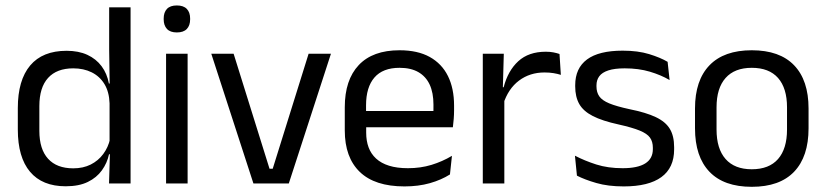

<svg xmlns="http://www.w3.org/2000/svg" viewBox="-20 -690 3107 722"><path d="M227 10.5Q139 10.5 93 -44Q47 -98.5 47 -203V-283.5Q47 -388.5 93.5 -443.8Q140 -499 230.5 -499Q275.5 -499 308.5 -483.8Q341.5 -468.5 362 -441Q382.5 -413.5 389.5 -376H416L392 -301.5Q390.5 -344.5 372.8 -373.8Q355 -403 324.8 -418Q294.5 -433 255.5 -433Q193.5 -433 160.8 -397Q128 -361 128 -291V-198Q128 -129 160.8 -93Q193.5 -57 255.5 -57Q292.5 -57 321 -71.2Q349.5 -85.5 368.2 -110.8Q387 -136 394 -168L414 -110H390Q383 -77 363.2 -49.5Q343.5 -22 310.2 -5.8Q277 10.5 227 10.5ZM390 0 393.5 -118 392 -144V-348L392.5 -365L390.5 -503.5V-662.5H471V0Z M604.5 0V-488H685.5V0ZM645 -568Q620 -568 607.8 -581.2Q595.5 -594.5 595.5 -617.5V-620Q595.5 -643.5 607.8 -656.5Q620 -669.5 645 -669.5Q670 -669.5 682.5 -656.5Q695 -643.5 695 -620V-617.5Q695 -594 682.5 -581Q670 -568 645 -568Z M1005.5 -55.5 1140.5 -488H1224.5L1066 0H933L774.5 -488H858.5L993.5 -55.5Z M1501 11Q1389.5 11 1333 -43.5Q1276.5 -98 1276.5 -199.5V-286.5Q1276.5 -389.5 1329 -445.2Q1381.5 -501 1482.5 -501Q1550.5 -501 1596 -475.8Q1641.5 -450.5 1664.5 -404Q1687.5 -357.5 1687.5 -293V-275Q1687.5 -259 1686.2 -243Q1685 -227 1683 -211.5H1608.5Q1609.5 -235.5 1609.8 -257Q1610 -278.5 1610 -296.5Q1610 -341 1595.8 -371.8Q1581.5 -402.5 1553.2 -418.8Q1525 -435 1482.5 -435Q1419.5 -435 1388 -398.5Q1356.5 -362 1356.5 -294V-247.5L1357 -237.5V-191Q1357 -160.5 1366 -136Q1375 -111.5 1394.2 -93.8Q1413.5 -76 1443.2 -66.8Q1473 -57.5 1514 -57.5Q1561.5 -57.5 1602.5 -70Q1643.5 -82.5 1679.5 -104L1672 -34Q1639.5 -13.5 1596.5 -1.2Q1553.5 11 1501 11ZM1319 -211.5V-272.5H1666V-211.5Z M1872.5 -298.5 1854 -361 1874 -362Q1890 -424 1929 -459.8Q1968 -495.5 2032.5 -495.5Q2048.5 -495.5 2061.2 -493Q2074 -490.5 2084 -487L2089 -408.5Q2076.5 -412.5 2061.2 -415Q2046 -417.5 2027.5 -417.5Q1972.5 -417.5 1931.8 -387Q1891 -356.5 1872.5 -298.5ZM1795.5 0V-488H1874.5L1870.5 -344L1876.5 -338V0Z M2325.5 11Q2266.5 11 2222.5 -1.8Q2178.5 -14.5 2149.5 -29.5L2142 -104.5Q2178.5 -85.5 2222.2 -71.5Q2266 -57.5 2321.5 -57.5Q2378 -57.5 2406.5 -75.5Q2435 -93.5 2435 -129V-134.5Q2435 -157.5 2424.2 -172.5Q2413.5 -187.5 2385.5 -199Q2357.5 -210.5 2306 -222Q2244.5 -235.5 2209 -253.8Q2173.5 -272 2158.2 -299Q2143 -326 2143 -365V-369.5Q2143 -433.5 2187.5 -466.5Q2232 -499.5 2321.5 -499.5Q2379 -499.5 2421.2 -486.5Q2463.5 -473.5 2490.5 -457.5L2498 -389Q2465.5 -408 2423.5 -420.5Q2381.5 -433 2329 -433Q2291 -433 2267.5 -425.2Q2244 -417.5 2233.5 -403.2Q2223 -389 2223 -369V-365Q2223 -343 2233.5 -327.8Q2244 -312.5 2271.2 -301.2Q2298.5 -290 2347 -279.5Q2409.5 -267 2446.2 -249.5Q2483 -232 2499 -205.2Q2515 -178.5 2515 -136.5V-128Q2515 -59 2467 -24Q2419 11 2325.5 11Z M2807 12.5Q2702 12.5 2647.8 -44.2Q2593.5 -101 2593.5 -207.5V-282Q2593.5 -388 2648 -444.5Q2702.5 -501 2807 -501Q2912 -501 2966.2 -444.5Q3020.5 -388 3020.5 -282V-207.5Q3020.5 -101 2966.2 -44.2Q2912 12.5 2807 12.5ZM2807 -53.5Q2872 -53.5 2905.8 -92Q2939.5 -130.5 2939.5 -203V-286.5Q2939.5 -358.5 2905.8 -396.8Q2872 -435 2807 -435Q2742.5 -435 2708.5 -396.8Q2674.5 -358.5 2674.5 -286.5V-203Q2674.5 -130.5 2708.5 -92Q2742.5 -53.5 2807 -53.5Z"/></svg>

Font: Anek Latin Medium
Style: Regular
Weight: 400
Version: Version 1.003